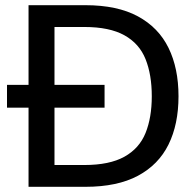

<svg xmlns="http://www.w3.org/2000/svg" viewBox="-20 -720 755 740"><path d="M7 -305V-393H383V-305ZM90 0V-700H309Q432 -700 511.5 -657Q591 -614 629.5 -535.5Q668 -457 668 -349Q668 -241 629.5 -163Q591 -85 511.5 -42.5Q432 0 309 0ZM190 -84H305Q402 -84 459.5 -116Q517 -148 541 -207.5Q565 -267 565 -349Q565 -432 541 -492Q517 -552 459.5 -584Q402 -616 305 -616H190Z"/></svg>

Font: DMSans_18ptMedium
Style: Regular
Weight: 500
Designer: Colophon Foundry, Jonny Pinhorn
Foundry: Colophon Foundry
Version: Version 4.004;gftools[0.9.30]